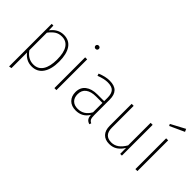

<svg xmlns="http://www.w3.org/2000/svg" viewBox="-49 -1432 2295 2295"><g transform="rotate(45 1098.0 -284.5)"><path d="M497 -264Q497 -135 447 -62.5Q397 10 304 10Q254 10 214 -12Q174 -34 148 -70V194L114 200V-520H143L145 -441Q175 -483 217 -507Q259 -531 311 -531Q402 -531 449.5 -462Q497 -393 497 -264ZM462 -264Q462 -381 423 -440.5Q384 -500 309 -500Q257 -500 220.5 -476Q184 -452 148 -405V-109Q209 -21 302 -21Q380 -21 421 -83.5Q462 -146 462 -264Z M714 0H680V-520H714ZM725 -707Q725 -695 717.5 -687Q710 -679 696 -679Q684 -679 676 -687Q668 -695 668 -707Q668 -718 676 -726Q684 -734 696 -734Q710 -734 717.5 -726Q725 -718 725 -707Z M1289 -14 1281 10Q1249 1 1233 -20Q1217 -41 1215 -83Q1159 10 1049 10Q975 10 933 -32Q891 -74 891 -144Q891 -224 946.5 -267Q1002 -310 1097 -310H1211V-368Q1211 -436 1182 -468Q1153 -500 1082 -500Q1022 -500 940 -468L931 -496Q1014 -531 1084 -531Q1167 -531 1206 -491Q1245 -451 1245 -371V-111Q1245 -63 1255 -43.5Q1265 -24 1289 -14ZM1211 -122V-281H1104Q1020 -281 973.5 -246.5Q927 -212 927 -145Q927 -86 960 -53.5Q993 -21 1051 -21Q1156 -21 1211 -122Z M1821 0H1792L1791 -101Q1763 -51 1719 -20.5Q1675 10 1614 10Q1544 10 1505 -31Q1466 -72 1466 -149V-520H1500V-152Q1500 -21 1620 -21Q1720 -21 1787 -139V-520H1821Z M2083 0H2049V-520H2083ZM2154 -734 1970 -650 1958 -673 2138 -769Z"/></g></svg>

Font: FiraGO UltraLight
Style: Regular
Weight: 200
Designer: bBox Type
Foundry: bBox Type GmbH
Version: Version 1.001